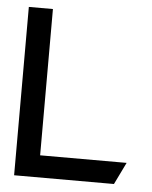

<svg xmlns="http://www.w3.org/2000/svg" viewBox="-46 -619 521 659"><g transform="rotate(5 214.5 -290.0)"><path d="M27 0H371L408 -76H110V-580H27Z"/></g></svg>

Font: Charger Pro
Style: BdNar
Weight: 700
Designer: Jasper
Foundry: Cannot Into Space Fonts
Version: Version 1.09